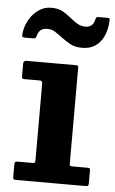

<svg xmlns="http://www.w3.org/2000/svg" viewBox="-54 -797 501 835"><g transform="rotate(5 196.5 -380.0)"><path d="M114.2 -440Q125 -440 125 -427.5V-92.5Q125 -84.5 123 -82.3Q121 -80 112.7 -80H50Q41 -80 38 -77.5Q35 -75 35 -65.3V-12.3Q35 -4.3 37.9 -2.1Q40.7 0 48.7 0H350.8Q360 0 362.5 -2.4Q365 -4.7 365 -13.8V-69Q365 -76.8 362.4 -78.4Q359.8 -80 352 -80H285.5Q278.8 -80 276.9 -82.6Q275 -85.3 275 -92.3V-509.8Q275 -516.5 272.8 -518.3Q270.5 -520 264 -520H48.5Q35 -520 35 -506.5V-451Q35 -444 37.4 -442Q39.7 -440 46.7 -440ZM284.5 -597.5Q319 -597.5 342.6 -614.1Q366.3 -630.7 379.1 -659.9Q392 -689 393 -726Q393.5 -732 392 -734.5Q390.5 -737 383.5 -737H343.3Q336.3 -737 334.6 -734.2Q333 -731.5 331 -726Q324.3 -690.5 290.5 -690.5Q270.5 -690.5 254.4 -700.5Q238.3 -710.5 223.5 -722.5Q207 -736.5 187.3 -748Q167.5 -759.5 136 -759.5Q105 -759.5 80 -741.6Q55 -723.8 39.3 -695.4Q23.5 -667 20.5 -635Q20 -627.5 21.3 -623.8Q22.5 -620 31 -620H69.5Q78.3 -620 82 -627Q85 -644.5 95.4 -655.5Q105.8 -666.5 127.5 -666.5Q146.3 -666.5 161.5 -656.7Q176.8 -647 193 -634.5Q210.5 -621 231.8 -609.2Q253 -597.5 284.5 -597.5Z"/></g></svg>

Font: Besley
Style: Regular
Weight: 400
Designer: Owen Earl
Foundry: indestructible type*
Version: Version 4.000